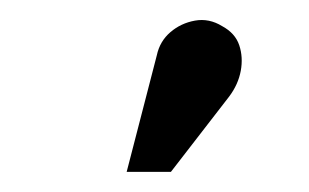

<svg xmlns="http://www.w3.org/2000/svg" viewBox="-20 -769 307 191"><path d="M208 -673Q217 -685 219.5 -698.5Q222 -712 218 -724Q214 -736 201 -743Q188 -751 174 -748.5Q160 -746 149.5 -737Q139 -728 136 -714L106 -598H150Z"/></svg>

Font: Advent Pro
Style: Regular
Weight: 400
Designer: VivaRado, Andreas Kalpakidis
Foundry: VivaRado, Andreas Kalpakidis
Version: Version 3.000